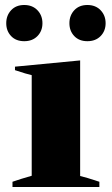

<svg xmlns="http://www.w3.org/2000/svg" viewBox="-20 -749 448 769"><path d="M5 -656Q5 -687 24.5 -708Q44 -729 77 -729Q110 -729 130 -708Q150 -687 150 -656Q150 -625 130 -604.5Q110 -584 77 -584Q44 -584 24.5 -604.5Q5 -625 5 -656ZM258 -656Q258 -687 277.5 -708Q297 -729 330 -729Q363 -729 383 -708Q403 -687 403 -656Q403 -625 383 -604.5Q363 -584 330 -584Q297 -584 277.5 -604.5Q258 -625 258 -656ZM30 -21Q61 -32 107 -45V-448Q88 -452 40 -468V-482L301 -507V-44Q324 -39 378 -21V0H30Z"/></svg>

Font: Trirong Black
Style: Regular
Weight: 900
Designer: Katatrad Team
Foundry: CadsonDemak
Version: Version 1.001